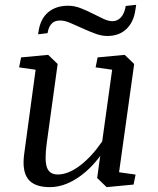

<svg xmlns="http://www.w3.org/2000/svg" viewBox="-20 -769 657 800"><path d="M386.7 -529.8 499.5 -540.5 539.1 -502.4 476.1 -51.3 544.9 -41.5 536.6 0 424.3 10.7 384.8 -27.3 397.5 -119.1Q353 -59.1 297.9 -24.2Q242.7 10.7 187.5 10.7Q122.6 10.7 96.7 -23.4Q70.8 -57.6 81.1 -129.9L128.4 -478.5L59.6 -488.3L67.9 -529.8L180.7 -540.5L220.2 -502.4L174.8 -172.9Q165 -101.1 175.5 -71.5Q186 -42 220.7 -42Q264.2 -42 313 -78.9Q361.8 -115.7 405.8 -179.7L447.3 -478.5L378.4 -488.3ZM140.6 -638.2Q148.4 -690.9 180.9 -718Q213.4 -745.1 263.7 -745.1Q290 -745.1 315.7 -735.1Q341.3 -725.1 365.2 -712.9Q389.2 -700.7 410.4 -690.7Q431.6 -680.7 448.7 -680.7Q468.8 -680.7 483.6 -696.3Q498.5 -711.9 503.9 -744.1L547.4 -749L543.9 -726.1Q536.6 -676.3 506.3 -647.7Q476.1 -619.1 426.8 -619.1Q402.8 -619.1 376 -629.2Q349.1 -639.2 322.8 -651.4Q296.4 -663.6 272.5 -673.6Q248.5 -683.6 231 -683.6Q222.2 -683.6 213.6 -681.4Q205.1 -679.2 198.2 -673.3Q191.4 -667.5 186 -657.2Q180.7 -647 178.2 -630.9L138.7 -626Z"/></svg>

Font: Noticia Text
Style: Italic
Weight: 400
Italic angle: -8°
Designer: JM Sole
Foundry: JM Sole
Version: Version 1.003